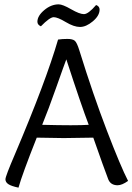

<svg xmlns="http://www.w3.org/2000/svg" viewBox="-20 -842 609 883"><path d="M388 -268Q354 -357 285 -569Q276 -546 239 -441Q202 -336 174 -268Q252 -266 305 -266Q358 -266 388 -268ZM409 -209Q297 -207 273 -207Q249 -207 149 -209Q82 -40 65 21Q32 14 18.5 5Q5 -4 5 -17.5Q5 -31 48 -131Q192 -470 247 -660Q266 -663 290 -663Q314 -663 324 -654.5Q334 -646 345 -610Q408 -407 471.5 -241.5Q535 -76 569 -10Q541 10 521 10Q489 10 478 -17Q459 -66 409 -209ZM438 -798Q438 -770 407 -744Q376 -718 348 -718Q320 -718 282.5 -740.5Q245 -763 227 -763Q209 -763 168 -721Q152 -728 152 -742Q152 -769 183.5 -795.5Q215 -822 250 -822Q268 -822 307 -799.5Q346 -777 366 -777Q386 -777 422 -819Q438 -813 438 -798Z"/></svg>

Font: Overlock
Style: Regular
Weight: 400
Designer: Dario Muhafara
Foundry: Dario Manuel Muhafara
Version: Version 1.002